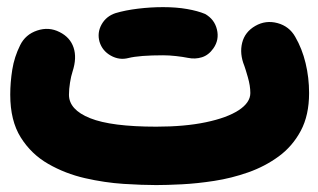

<svg xmlns="http://www.w3.org/2000/svg" viewBox="-20 -453 910 549"><path d="M9.3 -182.1Q9.3 -217.3 15.1 -253.9Q21 -290.5 37.6 -323.7Q52.7 -354.5 86.2 -365.7Q119.6 -377 150.4 -361.3Q180.7 -346.2 190.4 -316.9Q200.2 -287.6 187.5 -248.5Q183.1 -235.4 180.2 -216.8Q177.2 -198.2 177.2 -182.1Q177.2 -139.2 237.8 -115Q298.3 -90.8 426.8 -90.8Q508.3 -90.8 568.8 -103.5Q629.4 -116.2 662.6 -137.9Q695.8 -159.7 695.8 -187Q695.8 -207.5 688.7 -232.2Q681.6 -256.8 678.7 -264.6Q664.6 -299.3 672.4 -330.6Q680.2 -361.8 710 -378.9Q739.7 -396 773.4 -387Q807.1 -377.9 824.2 -347.7Q843.8 -314 853.8 -272.5Q863.8 -231 863.8 -187Q863.8 -123.5 840.1 -79.1Q816.4 -34.7 777.1 -5.9Q737.8 22.9 689.9 39.8Q642.1 56.6 592.8 64.2Q543.5 71.8 500 74Q456.5 76.2 426.8 76.2Q387.2 76.2 333.3 72.8Q279.3 69.3 222.9 56.4Q166.5 43.5 117.9 15.6Q69.3 -12.2 39.3 -60.1Q9.3 -107.9 9.3 -182.1ZM264.6 -333.5Q257.3 -359.4 270.5 -383.1Q283.7 -406.7 310.5 -415.5Q338.4 -423.8 374.5 -428.2Q410.6 -432.6 446.3 -432.6Q484.4 -432.6 514.9 -427.2Q545.4 -421.9 566.4 -413.1Q593.3 -397.9 600.3 -368.7Q607.4 -339.4 590.3 -314.9Q576.7 -295.4 557.4 -289.3Q538.1 -283.2 517.1 -287.6Q502.9 -290.5 483.2 -292.7Q463.4 -294.9 446.3 -294.9Q413.6 -294.9 388.2 -293Q362.8 -291 347.2 -287.1Q321.3 -280.3 296.9 -293.9Q272.5 -307.6 264.6 -333.5Z"/></svg>

Font: Mikhak-FD Black
Style: Regular
Weight: 900
Designer: Amin Abedi
Version: Version 3.2